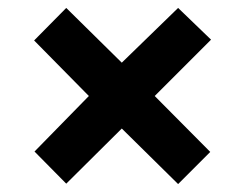

<svg xmlns="http://www.w3.org/2000/svg" viewBox="-20 -595 618 484"><path d="M429 -575 287 -437 147 -575 66 -493 204 -353 67 -213 147 -132 287 -271 429 -131 510 -212 370 -353 512 -495Z"/></svg>

Font: Noto Sans Ethiopic ExtraBold
Style: Regular
Weight: 800
Designer: Monotype Design Team
Foundry: Monotype Imaging Inc.
Version: Version 2.102